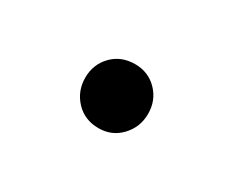

<svg xmlns="http://www.w3.org/2000/svg" viewBox="-37 -197 362 299"><g transform="rotate(30 144.5 -47.5)"><path d="M145 10Q120 10 104 -7Q88 -24 88 -48Q88 -72 104 -88.5Q120 -105 145 -105Q169 -105 185 -88.5Q201 -72 201 -48Q201 -24 185 -7Q169 10 145 10Z"/></g></svg>

Font: Outfit Thin Light
Style: Regular
Weight: 300
Version: Version 1.100;gftools[0.9.27]